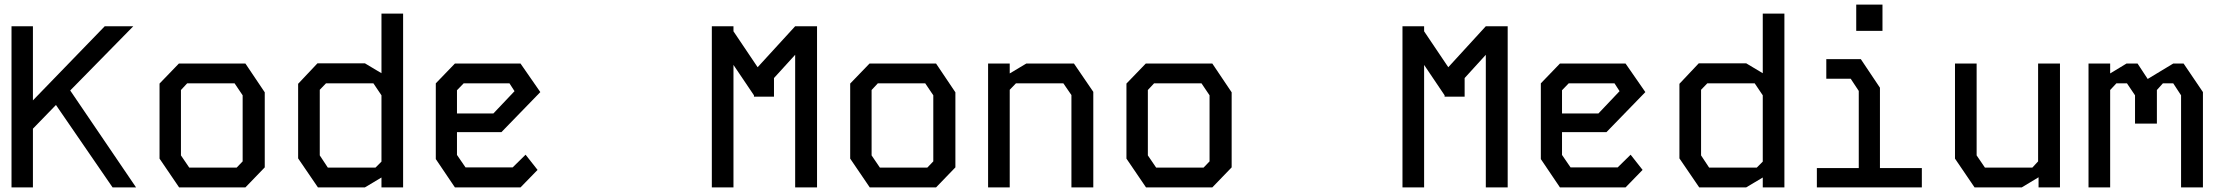

<svg xmlns="http://www.w3.org/2000/svg" viewBox="-20 -814 9640 834"><path d="M435 -700 123 -378V-700H30V0H123V-255L223 -358L469 0H571L285 -421L559 -700Z M757 -538H1046L1130 -413V-87L1046 0H758L673 -125V-451ZM766 -139 802 -86H1008L1034 -113V-400L999 -452H793L766 -423Z M1637 -755H1731V0H1637V-43L1565 0H1361L1275 -126V-450L1359 -539H1565L1637 -496ZM1369 -139 1404 -86H1611L1637 -112V-400L1602 -452H1396L1369 -424Z M1956 -538 1873 -452V-123L1956 0H2241L2315 -76L2263 -142L2207 -87H2002L1965 -141V-240H2158L2327 -414L2241 -538ZM1965 -422 1994 -452H2193L2215 -418L2123 -321H1965Z M3072 -700V0H3166V-532L3255 -400V-394H3342V-475L3434 -576V0H3529V-700H3434L3271 -522L3166 -678V-700Z M3757 -538H4046L4130 -413V-87L4046 0H3758L3673 -125V-451ZM3766 -139 3802 -86H4008L4034 -113V-400L3999 -452H3793L3766 -423Z M4272 -538V0H4366V-424L4393 -452H4599L4634 -401V0H4729V-415L4645 -538H4438L4366 -495V-538Z M4957 -538H5246L5330 -413V-87L5246 0H4958L4873 -125V-451ZM4966 -139 5002 -86H5208L5234 -113V-400L5199 -452H4993L4966 -423Z M6072 -700V0H6166V-532L6255 -400V-394H6342V-475L6434 -576V0H6529V-700H6434L6271 -522L6166 -678V-700Z M6756 -538 6673 -452V-123L6756 0H7041L7115 -76L7063 -142L7007 -87H6802L6765 -141V-240H6958L7127 -414L7041 -538ZM6765 -422 6794 -452H6993L7015 -418L6923 -321H6765Z M7637 -755H7731V0H7637V-43L7565 0H7361L7275 -126V-450L7359 -539H7565L7637 -496ZM7369 -139 7404 -86H7611L7637 -112V-400L7602 -452H7396L7369 -424Z M7913 -557V-472H8019L8054 -419V-84H7872V0H8328V-84H8146V-433L8063 -557ZM8043 -680V-794H8157V-680Z M8833 -538V-113L8808 -86H8602L8566 -139V-538H8472V-125L8557 0H8762L8835 -44V0H8928V-538Z M9052 -538V0H9146V-423L9173 -452H9219L9254 -400V-277H9349V-423L9375 -452H9420L9454 -400V0H9549V-414L9465 -538H9420L9309 -471L9265 -538H9217L9146 -495V-538Z"/></svg>

Font: Kode Mono Medium
Style: Regular
Weight: 500
Monospace: yes
Designer: Isa Ozler
Foundry: Kadena LLC
Version: Version 1.206;gftools[0.9.28]